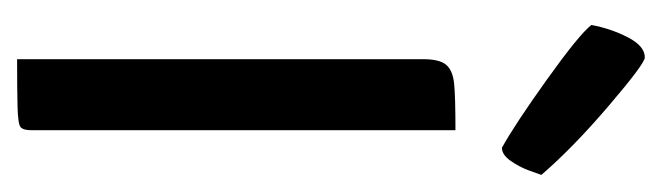

<svg xmlns="http://www.w3.org/2000/svg" viewBox="-288 -468 756 219"><g transform="rotate(90 89.5 -358.0)"><path d="M8 0ZM47 0V-463Q47 -482 53.5 -489.5Q60 -497 75 -498.5Q90 -500 128 -500V-16Q128 -7 124.5 -4Q121 -1 101 -0.5Q81 0 47 0ZM179 -598Q178 -595 174 -584Q170 -573 163 -563Q156 -553 148 -553Q121 -568 70 -604.5Q19 -641 8 -655Q12 -677 22 -696.5Q32 -716 45 -716Q52 -716 100 -675Q148 -634 179 -598Z"/></g></svg>

Font: Yanone Kaffeesatz
Style: Regular
Weight: 400
Designer: Yanone (Cyrillic: Daniel Pouzeot & Huerta Tipografica)
Foundry: Yanone
Version: Version 1.100;PS 001.100;hotconv 1.0.70;makeotf.lib2.5.58329